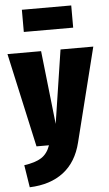

<svg xmlns="http://www.w3.org/2000/svg" viewBox="-79 -818 616 1086"><g transform="rotate(-5 228.5 -275.0)"><path d="M368.2 -650.9H87.9V-776.9H368.2ZM472.2 -534.2 338.9 -1Q312 107.9 237.3 165.3Q162.6 222.7 44.9 227.1L24.9 100.1Q88.4 91.3 122.8 69.3Q157.2 47.4 173.8 0H103L-15.1 -534.2H175.8L222.2 -117.2L286.1 -534.2Z"/></g></svg>

Font: Fira Sans Compressed Heavy
Style: Regular
Weight: 900
Width: 1
Designer: Carrois Corporate & Edenspiekermann AG
Foundry: Carrois Corporate GbR & Edenspiekermann AG
Version: Version 4.203;PS 004.203;hotconv 1.0.88;makeotf.lib2.5.64775